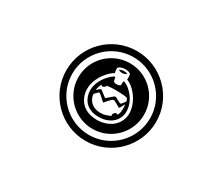

<svg xmlns="http://www.w3.org/2000/svg" viewBox="-113 -915 1426 1230"><g transform="rotate(30 600.0 -300.0)"><path d="M522 -305C517 -305 503 -291 494 -283C496 -306 507 -328 510 -333C510 -329 513 -327 516 -325C528 -322 538 -333 544 -343C560 -345 579 -347 601 -347C652 -347 693 -343 693 -338C697 -332 700 -326 702 -319C697 -314 682 -288 675 -287C666 -287 633 -310 625 -310C616 -309 577 -270 573 -269C568 -269 528 -305 522 -305ZM312 -300C312 -458 441 -587 600 -587C758 -587 887 -458 887 -300C887 -141 758 -12 600 -12C441 -12 312 -141 312 -300ZM753 -291C761 -252 754 -217 734 -187C693 -126 619 -121 596 -121C517 -121 480 -158 462 -189C446 -218 440 -250 444 -284C451 -335 481 -383 518 -418C530 -428 539 -435 546 -438C544 -448 543 -463 542 -468V-469C542 -487 574 -493 588 -494C602 -494 634 -493 635 -474L636 -453C636 -449 635 -445 635 -442C693 -421 742 -351 753 -291ZM704 -298C707 -279 706 -259 705 -245C704 -235 700 -225 693 -215C690 -219 683 -225 673 -216C666 -209 663 -203 663 -198C662 -195 664 -192 667 -191C665 -190 663 -189 660 -188C642 -180 621 -171 593 -171C542 -171 500 -199 494 -254C504 -264 518 -281 522 -281C535 -279 570 -238 576 -238C580 -239 612 -285 627 -286C637 -286 675 -259 681 -259C685 -260 700 -295 704 -298ZM588 -479C573 -479 560 -472 560 -469C560 -467 573 -462 588 -462C604 -463 616 -470 616 -473C616 -476 603 -480 588 -479ZM357 -300C357 -166 466 -57 600 -57C734 -57 842 -166 842 -300C842 -434 734 -542 600 -542C466 -542 357 -434 357 -300ZM268 -300C268 -117 416 32 600 32C783 32 932 -117 932 -300C932 -483 783 -632 600 -632C416 -632 268 -483 268 -300ZM563 -416C560 -417 559 -419 558 -419C549 -418 517 -392 494 -357C465 -312 451 -255 481 -201C513 -145 575 -143 596 -143C613 -143 680 -145 716 -200C755 -259 721 -328 709 -348C697 -367 665 -408 627 -421C625 -422 624 -420 619 -418C620 -412 620 -396 619 -391C618 -385 591 -379 578 -383C567 -386 566 -394 563 -416Z"/></g></svg>

Font: CryptoKit 1.4
Style: Regular
Weight: 400
Monospace: yes
Designer: Oceane Juvin
Foundry: http://www.head-geneve.ch
Version: Version 1.000